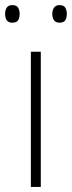

<svg xmlns="http://www.w3.org/2000/svg" viewBox="-32 -733 282 753"><path d="M128 0H89V-530H128ZM-12 -679Q-12 -693 -5.5 -703Q1 -713 16 -713Q33 -713 39 -703Q45 -693 45 -679Q45 -663 39 -653.5Q33 -644 16 -644Q1 -644 -5.5 -653.5Q-12 -663 -12 -679ZM173 -679Q173 -693 180 -703Q187 -713 201 -713Q218 -713 224 -703Q230 -693 230 -679Q230 -663 224 -653.5Q218 -644 201 -644Q187 -644 180 -653.5Q173 -663 173 -679Z"/></svg>

Font: Noto Sans Khmer ExtraLight
Style: Regular
Weight: 250
Version: Version 2.003